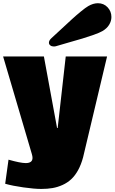

<svg xmlns="http://www.w3.org/2000/svg" viewBox="-22 -991 723 1211"><path d="M0 0ZM303.2 -751Q320.3 -766.6 364.3 -807.4Q408.2 -848.1 432.4 -870.4Q456.5 -892.6 487.1 -917.7Q517.6 -942.9 534.7 -952.6Q565.9 -970.7 595.7 -970.7Q632.3 -970.7 656.5 -945.1Q680.7 -919.4 680.7 -883.8Q680.7 -858.4 666.5 -835Q652.3 -811.5 624 -794.9Q606.4 -784.7 569.3 -771.5Q532.2 -758.3 498.8 -748.3Q465.3 -738.3 411.6 -723.1Q357.9 -708 333 -700.2Q326.2 -697.8 317.4 -697.8Q304.2 -697.8 295.4 -704.6Q286.6 -711.4 286.6 -721.7Q286.6 -736.3 303.2 -751ZM238.3 200.7Q277.3 200.7 309.6 195.1Q341.8 189.5 372.6 175.5Q403.3 161.6 427.2 139.4Q451.2 117.2 470.5 82.3Q489.7 47.4 502 1.5L653.3 -634.8H392.6L341.8 -183.6H337.9L254.9 -634.8H-2.4L178.7 -20Q183.1 -5.4 183.1 4.9Q183.1 37.6 140.1 37.6Q107.4 37.6 31.7 16.1L10.7 168Q56.6 181.2 125.5 190.9Q194.3 200.7 238.3 200.7Z"/></svg>

Font: Coda ExtraBold
Style: Regular
Weight: 800
Version: Version 2.001; ttfautohint (v0.8) -r 50 -G 200 -x